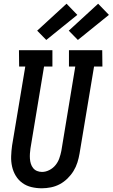

<svg xmlns="http://www.w3.org/2000/svg" viewBox="-20 -1005 606 1033"><path d="M205 8Q176 8 149 1.5Q122 -5 100.5 -20.5Q79 -36 65 -59Q51 -82 45 -109Q39 -136 40 -164.5Q41 -193 45 -222L116 -647H83L82 -735H262V-647H217L144 -207Q142 -193 141 -179Q140 -165 141 -151Q142 -137 146 -124Q150 -111 158.5 -100.5Q167 -90 179.5 -85Q192 -80 206 -80Q226 -80 245.5 -90Q265 -100 278.5 -116.5Q292 -133 299 -153Q306 -173 310 -193L385 -647H351V-735H530L531 -647H486L408 -179Q404 -155 396.5 -131Q389 -107 375.5 -85Q362 -63 343 -44.5Q324 -26 301.5 -14Q279 -2 254 3Q229 8 205 8ZM399 -790 350 -840 508 -985 566 -925ZM229 -790 180 -840 338 -985 396 -925Z"/></svg>

Font: Iosevka Curly Slab Semibold
Style: Italic
Weight: 600
Italic angle: -9°
Monospace: yes
Designer: Belleve Invis
Foundry: Belleve Invis
Version: Version 22.1.2; ttfautohint (v1.8.4)